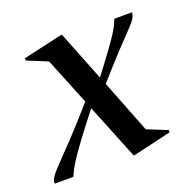

<svg xmlns="http://www.w3.org/2000/svg" viewBox="-93 -552 643 645"><g transform="rotate(-20 228.5 -230.0)"><path d="M-2 0Q-2 -12 7 -25Q16 -38 37.5 -60Q59 -82 96 -121Q133 -160 189 -224L121 -392L48 -422V-430L189 -462H192L263 -283Q299 -330 320 -359Q341 -388 351.5 -404.5Q362 -421 367 -431.5Q372 -442 376 -452H439Q439 -441 431.5 -429.5Q424 -418 405.5 -399Q387 -380 355 -346Q323 -312 274 -256L348 -67L420 -38V-30L283 2H280L200 -196Q156 -140 131 -106Q106 -72 94 -53.5Q82 -35 76 -23.5Q70 -12 65 0Z"/></g></svg>

Font: Spectral Medium
Style: Italic
Weight: 500
Italic angle: -10°
Designer: Jean-Baptiste Levee
Foundry: Production Type
Version: Version 2.001